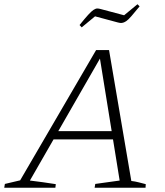

<svg xmlns="http://www.w3.org/2000/svg" viewBox="-29 -885 776 905"><path d="M590 -32Q608 -30 625 -25.5Q642 -21 658 -17L657 0H417L420 -18L535 -34L439 -628L452 -626L112 -34Q143 -30 173.5 -26Q204 -22 234 -17L232 0H-9L-6 -18L66 -35L424 -649H485ZM200 -228 220 -267H528L533 -228ZM356 -756 346 -767Q371 -798 386.5 -815Q402 -832 412 -838.5Q422 -845 429.5 -845Q437 -845 447 -842L556 -813L619 -865L629 -855Q605 -826 590.5 -809Q576 -792 565.5 -785Q555 -778 546 -777Q537 -776 527 -779L419 -808Z"/></svg>

Font: Piazzolla Thin Thin
Style: Italic
Weight: 250
Italic angle: -11.3°
Version: Version 2.005